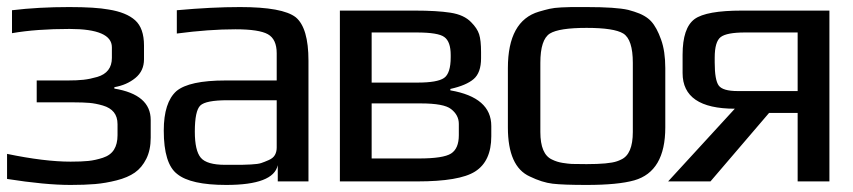

<svg xmlns="http://www.w3.org/2000/svg" viewBox="-22 -514 2417 544"><path d="M386 -346Q386 -313 361.5 -293Q337 -273 302 -267V-263Q405 -246 405 -174V-124Q405 -89 392.5 -64Q380 -39 360 -25Q340 -11 308.5 -3Q277 5 247.5 7.5Q218 10 178 10Q106 10 -2 -7V-78Q104 -56 178 -56Q209 -56 228.5 -58Q248 -60 269.5 -67Q291 -74 301 -90Q311 -106 311 -131V-162Q311 -183 300.5 -196Q290 -209 269.5 -215Q249 -221 231 -222.5Q213 -224 187 -224H82V-286H170Q196 -286 214.5 -288Q233 -290 253.5 -296Q274 -302 284.5 -315.5Q295 -329 295 -350V-380Q295 -432 175 -432Q81 -432 12 -420V-485Q87 -494 174 -494Q248 -494 286 -487Q336 -479 361 -456.5Q386 -434 386 -385Z M852 0H765V-46Q753 10 619 10Q518 10 480 -21Q442 -50 442 -144Q442 -224 478 -256Q514 -286 617 -286H762V-363Q762 -403 737 -417Q712 -431 645 -431Q570 -431 479 -419V-485Q578 -494 658 -494Q779 -494 816 -465Q852 -435 852 -342ZM530 -141Q530 -87 547 -67Q564 -47 616 -47H634Q655 -47 662 -47Q669 -47 689 -48Q709 -49 718 -52Q727 -55 739.5 -60.5Q752 -66 757 -75Q762 -84 762 -96V-230H623Q561 -230 545.5 -215Q530 -200 530 -141Z M1341 -349Q1341 -308 1320 -290Q1299 -272 1254 -262V-258Q1370 -238 1370 -157V-128Q1370 -57 1324 -28Q1280 0 1160 0H941V-484H1153Q1216 -484 1254.5 -478Q1293 -472 1313 -451Q1330 -434 1335.5 -417Q1341 -400 1341 -366ZM1161 -280Q1217 -280 1236 -293Q1255 -306 1255 -352V-358Q1255 -396 1237 -409Q1220 -422 1158 -422H1031V-280ZM1278 -131V-163Q1278 -188 1256 -205Q1236 -221 1170 -221H1031V-65H1165Q1234 -65 1256 -79Q1278 -93 1278 -131Z M1863 -321V-153Q1863 -28 1775 -3Q1729 10 1640 10Q1574 10 1544 6.5Q1514 3 1479 -14Q1417 -42 1417 -153V-321Q1417 -455 1505 -481Q1522 -486 1535 -489Q1548 -492 1568.5 -493Q1589 -494 1597 -494Q1605 -494 1640 -494Q1723 -494 1758 -486Q1766 -484 1775 -481Q1807 -471 1823 -453.5Q1839 -436 1851 -402Q1863 -369 1863 -321ZM1771 -140V-336Q1771 -402 1744 -419Q1718 -435 1640 -435Q1562 -435 1536 -419Q1509 -402 1509 -336V-140Q1509 -77 1542 -62Q1556 -55 1572 -52.5Q1588 -50 1598 -49.5Q1608 -49 1640 -49Q1703 -49 1726 -57Q1732 -59 1738 -62Q1771 -77 1771 -140Z M1991 0H1871L2060 -206Q1912 -206 1912 -307V-359Q1912 -435 1946 -460Q1979 -484 2080 -484H2328V0H2238V-194H2157ZM2089 -422Q2037 -422 2020 -409Q2003 -396 2003 -351V-337Q2003 -287 2014.5 -271.5Q2026 -256 2068 -256H2238V-422Z"/></svg>

Font: Gamestation Display
Style: Regular
Weight: 400
Designer: Jonas Hecksher
Foundry: Jonas Hecksher, Playtypeª, e-types AS
Version: Version 1.003